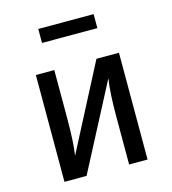

<svg xmlns="http://www.w3.org/2000/svg" viewBox="-110 -826 819 915"><g transform="rotate(-15 300.0 -368.0)"><path d="M436 -667H163V-736H436ZM505 -527V0H414V-238Q414 -357 425 -423L204 0H95V-527H186V-289Q186 -172 176 -107L394 -527Z"/></g></svg>

Font: Fira Sans
Style: Regular
Weight: 400
Designer: Carrois Corporate & Edenspiekermann AG
Foundry: Carrois Corporate GbR & Edenspiekermann AG
Version: Version 4.106;PS 004.106;hotconv 1.0.70;makeotf.lib2.5.58329